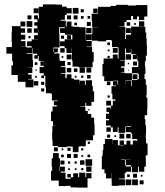

<svg xmlns="http://www.w3.org/2000/svg" viewBox="-20 -730 749 873"><path d="M395 -195H408V-167H410V-115H403V-92H374V-91H370V-65H342V-63H337V-38H311V-63H306V-64H284V-61H244V-66H219V-94H217V-128H218V-157H236V-158H221V-179H212V-223H219V-246H238V-252H225V-270H242V-273H216V-301H214V-306H189V-333H186V-386H180V-375H168V-387H179V-397H160V-425H179V-431H164V-451H181V-453H156V-476H152V-463H136V-479H149V-486H129V-511H127V-488H101V-485H128V-457H130V-425H108V-424H127V-398H108V-391H124V-371H107V-369H132V-333H96V-358H61V-387H60V-389H32V-433H39V-452H35V-486H9V-516H34V-540H33V-582H34V-611H73V-632H95V-610H74V-601H94V-581H75V-572H95V-550H75V-543H96V-519H74V-518H101V-514H124V-520H103V-542H124V-551H152V-552H135V-570H152V-581H134V-601H150V-613H136V-629H150V-642H135V-660H153V-645H157V-663H156V-699H175V-710H233V-709H262V-700H283V-693H306V-669H283V-662H275V-640H256V-636H279V-610H283V-632H305V-610H313V-608H341V-606H369V-577H370V-549H371V-574H397V-548H372V-544H397V-518H374V-516H399V-493H406V-449H401V-424H337V-427H310V-454H307V-511H306V-489H282V-511H274V-520H253V-542H274V-551H309V-572H275V-580H253V-602H275V-606H250V-605H249V-577H250V-548H251V-514H223V-494H225V-510H243V-492H227V-487H250V-459H252V-453H276V-429H257V-425H278V-397H257V-394H277V-375H283V-392H305V-373H316V-368H341V-347H342V-363H366V-344H370V-365H398V-339H402V-315H408V-267H396V-249H372V-262H368V-247H346V-245H368V-226H379V-212H395ZM644 -78H651V-24H643V28H636V51H612V28H608V53H580V28H576V51H552V57H547V82H521V85H548V113H520V115H488V86H487V58H486V81H462V58H455V40H443V-22H447V-48H450V-75H457V-98H491V-75H492V-93H516V-70H523V-69H542V-71H524V-91H544V-73H555V-90H573V-73H584V-91H604V-98H581V-123H576V-129H552V-153H576V-156H552V-153H549V-126H519V-151H515V-130H493V-151H484V-159H462V-183H476V-189H462V-213H476V-221H464V-241H484V-229H485V-250H493V-272H505V-278H491V-304H487V-338H509V-341H494V-361H514V-346H517V-363H494V-361H454V-383H446V-439H451V-464H493V-482H515V-464H519V-513H516V-516H489V-544H487V-548H463V-542H425V-545H398V-577H400V-605H426V-606H399V-634H397V-668H426V-699H482V-703H507V-708H561V-705H598V-707H650V-655H636V-639H612V-655H603V-642H585V-657H576V-639H555V-630H546V-609H523V-607H550V-575H549V-552H553V-572H575V-580H576V-609H612V-608H641V-582H645V-554H647V-525H648V-477H643V-452H639V-428H641V-394H637V-370H643V-344H647V-298H645V-287H650V-235H649V-206H638V-188H641V-161H644V-121H643V-101H644ZM311 -694H337V-668H311ZM133 -692H155V-670H133ZM404 -691H424V-671H404ZM347 -688H361V-674H347ZM105 -660H123V-642H105ZM303 -660V-642H285V-660ZM315 -660H333V-642H315ZM360 -657V-645H348V-657ZM378 -657H390V-645H378ZM101 -634H127V-608H101ZM612 -633H636V-609H612ZM375 -630H393V-612H375ZM572 -629V-613H556V-629ZM330 -627V-615H318V-627ZM598 -625V-617H590V-625ZM372 -603H396V-579H372ZM553 -580V-602H575V-580ZM104 -601H124V-581H104ZM154 -583H155V-597H154ZM285 -552V-570H303V-552ZM257 -554V-568H271V-554ZM119 -566V-556H109V-566ZM468 -537H480V-525H468ZM493 -512H515V-490H493ZM274 -491H254V-511H274ZM553 -510H549V-456H527V-454H547V-428H530V-422H545V-400H530V-398H551V-397H580V-366H605V-370H611V-394H607V-397H580V-425H607V-428H609V-452H605V-477H604V-461H584V-481H600V-484H577V-507H575V-490H553ZM470 -497V-505H478V-497ZM552 -483H576V-459H552ZM283 -482H305V-460H283ZM479 -466H469V-476H479ZM268 -475V-467H260V-475ZM585 -450H603V-432H585ZM184 -436H185V-448H184ZM287 -434V-448H301V-434ZM138 -447H150V-435H138ZM567 -438H561V-444H567ZM342 -423H366V-399H342ZM373 -422H395V-400H373ZM304 -401H284V-421H304ZM316 -419H332V-403H316ZM141 -408V-414H147V-408ZM566 -409H562V-413H566ZM583 -370V-392H605V-370ZM392 -389V-373H376V-389ZM359 -386V-376H349V-386ZM148 -377H140V-385H148ZM328 -385V-377H320V-385ZM551 -365V-346H552V-363H576V-339H579V-365ZM154 -341H134V-361H154ZM466 -359H482V-343H466ZM181 -344H167V-358H181ZM181 -314H167V-328H181ZM479 -296V-286H469V-296ZM463 -250V-272H485V-250ZM387 -234V-228H381V-234ZM484 -131H464V-151H484ZM523 -122H545V-100H523ZM554 -121H574V-101H554ZM467 -104V-118H481V-104ZM500 -107V-115H508V-107ZM379 -76V-86H389V-76ZM225 -42V-60H243V-42ZM287 -44V-58H301V-44ZM349 -56H359V-46H349ZM260 -47V-55H268V-47ZM368 75H372V57H396V81H378V123H330V122H301V115H281V116H247V91H212V47H217V28H215V-10H221V-34H247V-10H253V28H251V47H253V28H275V50H256V55H278V82H281V83H301V77H286V61H302V76H313V58H335V75H340V55H368ZM303 -12H285V-30H303ZM315 -30H333V-12H315ZM270 -15H258V-27H270ZM390 -15H378V-27H390ZM358 -25V-17H350V-25ZM531 -5H547V-7H531ZM399 24H369V-6H399ZM548 -4V21H552V27H575V21H552V-3H572V-4ZM364 19H344V-1H364ZM273 18H255V0H273ZM289 4H299V14H289ZM319 4H329V14H319ZM396 51H372V27H396ZM359 34V44H349V34ZM298 35V43H290V35ZM328 35V43H320V35ZM585 78V60H603V78ZM558 75V63H570V75ZM620 73V65H628V73ZM577 112H551V86H577ZM607 112H581V86H607ZM633 108H615V90H633Z"/></svg>

Font: Rubik-Storm
Style: Regular
Weight: 400
Designer: NaN (generative design), Hubert & Fischer (Rubik source font outlines)
Foundry: NaN, Hubert & Fischer
Version: Version 1.000